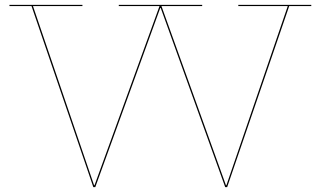

<svg xmlns="http://www.w3.org/2000/svg" viewBox="-20 -772 1323 792"><path d="M1264 -752V-747H1173L917 0H909L643 -739H641L373 0H365L110 -747H19V-752H320V-747H116L368 -8H370L638 -747H470V-752H814V-747H646L912 -8H914L1167 -747H963V-752Z"/></svg>

Font: Hepta Slab Hairline
Style: Regular
Weight: 400
Designer: Michael LaGattuta
Foundry: Michael LaGattuta
Version: Version 1.100; ttfautohint (v1.8) -l 8 -r 50 -G 200 -x 14 -D